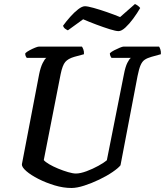

<svg xmlns="http://www.w3.org/2000/svg" viewBox="-20 -936 821 956"><path d="M336 0Q295 0 252 -13Q209 -26 171.5 -45Q134 -64 111 -84Q88 -104 89 -118L175 -567Q182 -601 192.5 -622Q203 -643 211 -648H113Q111 -651 108 -656.5Q105 -662 106 -671Q113 -678 127 -685.5Q141 -693 154.5 -698.5Q168 -704 174 -704H388Q391 -700 395 -690Q399 -680 398 -666L350 -653Q319 -644 305 -627.5Q291 -611 282 -567L198 -139Q205 -130 224.5 -118.5Q244 -107 269.5 -96.5Q295 -86 319 -79Q343 -72 358 -72Q380 -72 411 -83.5Q442 -95 470 -110.5Q498 -126 512 -138L597 -566Q604 -603 614 -623Q624 -643 632 -648H535Q533 -650 530 -656.5Q527 -663 527 -671Q534 -678 548.5 -685.5Q563 -693 576.5 -698.5Q590 -704 595 -704H772Q775 -700 778.5 -690Q782 -680 781 -666L734 -653Q713 -647 700.5 -638.5Q688 -630 680 -611.5Q672 -593 665 -558L580 -113Q569 -99 540.5 -79.5Q512 -60 474.5 -42Q437 -24 400 -12Q363 0 336 0ZM570 -781Q557 -781 526.5 -790.5Q496 -800 460 -813.5Q424 -827 394 -840L318 -785Q313 -787 305 -792.5Q297 -798 294 -808Q310 -830 330 -852.5Q350 -875 369.5 -890Q389 -905 403 -905Q416 -905 446.5 -896.5Q477 -888 513 -875.5Q549 -863 578 -851L652 -916Q659 -913 666.5 -907.5Q674 -902 678 -896Q663 -870 643.5 -843.5Q624 -817 604.5 -799Q585 -781 570 -781Z"/></svg>

Font: Texturina SemiBold
Style: Italic
Weight: 600
Italic angle: -11°
Designer: Guillermo Torres Carreño
Foundry: Omnibus-Type
Version: Version 1.002; ttfautohint (v1.8.3)